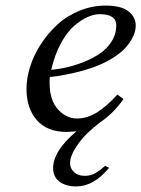

<svg xmlns="http://www.w3.org/2000/svg" viewBox="-20 -462 508 690"><path d="M164.1 -210.9Q189.5 -213.4 217.8 -219.5Q246.1 -225.6 279.1 -238.5Q312 -251.5 337.9 -268.8Q363.8 -286.1 380.9 -312.7Q397.9 -339.4 397.9 -371.1Q397.9 -411.1 337.9 -411.1Q317.9 -411.1 294.4 -400.6Q271 -390.1 245.8 -368.4Q220.7 -346.7 198.5 -305.7Q176.3 -264.6 164.1 -210.9ZM467.8 -370.1Q467.8 -360.4 465.3 -349.6Q462.9 -338.9 454.3 -323Q445.8 -307.1 432.6 -292Q419.4 -276.9 395.5 -260.3Q371.6 -243.7 340.3 -230Q309.1 -216.3 262.5 -204.1Q215.8 -191.9 159.2 -185.1Q158.2 -177.2 158.2 -165Q158.2 -102.1 188.2 -69.1Q218.3 -36.1 256.8 -36.1Q292 -36.1 326.7 -56.9Q361.3 -77.6 401.9 -122.1L423.8 -106Q387.7 -54.7 341.8 -23.9Q316.4 -4.4 294.7 16.1Q272.9 36.6 252.4 67.9Q231.9 99.1 231.9 125Q231.9 143.1 246.1 156.5Q260.3 169.9 284.2 169.9Q304.7 169.9 320.6 161.4Q336.4 152.8 357.9 133.8L372.1 141.1Q316.9 208 253.9 208Q216.8 208 193.8 190.9Q170.9 173.8 170.9 142.1Q170.9 80.6 254.9 9.8Q226.6 12.2 221.2 12.2Q148.4 12.2 111.8 -30.8Q75.2 -73.7 75.2 -142.1Q75.2 -180.2 88.1 -221.9Q101.1 -263.7 126.5 -302.7Q151.9 -341.8 185.5 -373Q219.2 -404.3 264.9 -423.1Q310.5 -441.9 359.9 -441.9Q416 -441.9 441.9 -421.1Q467.8 -400.4 467.8 -370.1Z"/></svg>

Font: Linux Biolinum G
Style: Italic
Weight: 400
Italic angle: -12°
Designer: Philipp H. Poll
Foundry: Philipp H. Poll
Version: Version 0.5.1